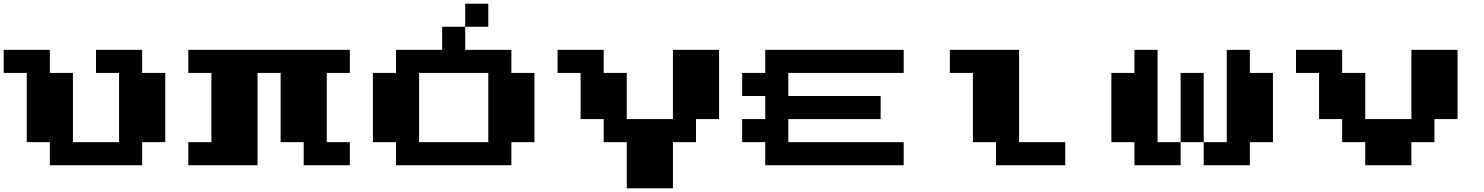

<svg xmlns="http://www.w3.org/2000/svg" viewBox="-20 -1020 8040 1040"><path d="M0 -687.5V-750H125H250V-687.5V-625H312.5H375V-437.5V-250H500H625V-437.5V-625H562.5H500V-687.5V-750H625H750V-687.5V-625H812.5H875V-437.5V-250H812.5H750V-187.5V-125H500H250V-187.5V-250H187.5H125V-437.5V-625H62.5H0Z M1000 -687.5V-750H1437.5H1875V-687.5V-625H1812.5H1750V-437.5V-250H1812.5H1875V-187.5V-125H1750H1625V-187.5V-250H1562.5H1500V-437.5V-625H1437.5H1375V-375V-125H1187.5H1000V-187.5V-250H1062.5H1125V-437.5V-625H1062.5H1000Z M2500 -937.5V-1000H2562.5H2625V-937.5V-875H2562.5H2500V-812.5V-750H2625H2750V-687.5V-625H2812.5H2875V-437.5V-250H2812.5H2750V-187.5V-125H2437.5H2125V-187.5V-250H2062.5H2000V-437.5V-625H2062.5H2125V-687.5V-750H2250H2375V-812.5V-875H2437.5H2500ZM2625 -437.5V-625H2437.5H2250V-437.5V-250H2437.5H2625Z M3000 -687.5V-750H3125H3250V-687.5V-625H3312.5H3375V-500V-375H3500H3625V-562.5V-750H3750H3875V-562.5V-375H3812.5H3750V-312.5V-250H3687.5H3625V-125V0H3500H3375V-125V-250H3312.5H3250V-312.5V-375H3187.5H3125V-500V-625H3062.5H3000Z M4125 -687.5V-750H4500H4875V-687.5V-625H4562.5H4250V-562.5V-500H4500H4750V-437.5V-375H4500H4250V-312.5V-250H4562.5H4875V-187.5V-125H4500H4125V-187.5V-250H4062.5H4000V-312.5V-375H4062.5H4125V-437.5V-500H4062.5H4000V-562.5V-625H4062.5H4125Z M5125 -687.5V-750H5312.5H5500V-500V-250H5625H5750V-187.5V-125H5562.5H5375V-187.5V-250H5312.5H5250V-437.5V-625H5187.5H5125Z M6125 -687.5V-750H6187.5H6250V-500V-250H6312.5H6375V-437.5V-625H6437.5H6500V-437.5V-250H6562.5H6625V-500V-750H6687.5H6750V-687.5V-625H6812.5H6875V-437.5V-250H6812.5H6750V-187.5V-125H6625H6500V-187.5V-250H6437.5H6375V-187.5V-125H6250H6125V-187.5V-250H6062.5H6000V-437.5V-625H6062.5H6125Z M7000 -687.5V-750H7125H7250V-687.5V-625H7312.5H7375V-500V-375H7500H7625V-562.5V-750H7750H7875V-562.5V-375H7812.5H7750V-312.5V-250H7687.5H7625V-187.5V-125H7500H7375V-187.5V-250H7312.5H7250V-312.5V-375H7187.5H7125V-500V-625H7062.5H7000Z"/></svg>

Font: Press Start 2P
Style: Regular
Weight: 500
Monospace: yes
Version: Version 2.14